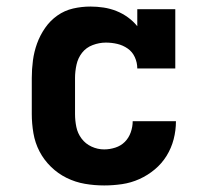

<svg xmlns="http://www.w3.org/2000/svg" viewBox="-20 -558 640 586"><path d="M298 8Q268 8 239 3Q210 -2 183.5 -15Q157 -28 135.5 -49Q114 -70 100.5 -96Q87 -122 82 -151.5Q77 -181 77 -210V-320Q77 -347 80.5 -373.5Q84 -400 93 -425Q102 -450 117.5 -472.5Q133 -495 155 -510.5Q177 -526 203 -532Q229 -538 256 -538Q276 -538 296 -535Q316 -532 335 -524.5Q354 -517 370.5 -505Q387 -493 399 -478V-530H515V-349H399Q399 -367 391.5 -383.5Q384 -400 369.5 -410Q355 -420 338 -424Q321 -428 303 -428Q283 -428 263 -420.5Q243 -413 230.5 -397Q218 -381 213.5 -360.5Q209 -340 209 -320V-210Q209 -190 213 -170.5Q217 -151 229 -135Q241 -119 259.5 -110.5Q278 -102 298 -102Q315 -102 332 -107.5Q349 -113 361 -125Q373 -137 379 -154Q385 -171 385 -188Q385 -188 385 -188Q385 -188 385 -188H517Q517 -188 517 -188Q517 -188 517 -188Q517 -160 510 -133Q503 -106 488.5 -82.5Q474 -59 452.5 -41Q431 -23 405.5 -11.5Q380 0 352.5 4Q325 8 298 8Z"/></svg>

Font: Iosevka Curly Slab XBdEx
Style: Regular
Weight: 800
Width: 7
Monospace: yes
Designer: Belleve Invis
Foundry: Belleve Invis
Version: Version 11.0.0; ttfautohint (v1.8.3)